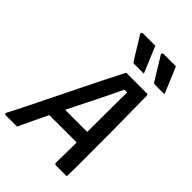

<svg xmlns="http://www.w3.org/2000/svg" viewBox="-302 -1059 1172 1172"><g transform="rotate(45 284.0 -473.0)"><path d="M323 -946Q343 -900 359 -860.5Q375 -821 394 -776H314Q303 -776 299 -782Q276 -819 262 -841.5Q248 -864 236.5 -883.5Q225 -903 207 -931Q204 -936 207 -941Q210 -946 217 -946ZM501 -946Q521 -900 537 -860.5Q553 -821 572 -776H492Q481 -776 477 -782Q454 -819 440 -841.5Q426 -864 414.5 -883.5Q403 -903 385 -931Q383 -936 385.5 -941Q388 -946 395 -946ZM75 0H-21Q-36 0 -30 -15Q-6 -60 28 -128.5Q62 -197 101 -276.5Q140 -356 179.5 -436Q219 -516 254 -586Q289 -656 314 -704H492Q502 -704 502 -692Q504 -564 505 -417.5Q506 -271 506 -112Q506 -85 505.5 -57Q505 -29 504 0H414Q404 0 401 -5Q398 -10 399 -28Q400 -69 400.5 -109.5Q401 -150 401 -189H165Q142 -142 119.5 -94.5Q97 -47 75 0ZM379 -623Q343 -545 299 -458Q255 -371 210 -280H401Q401 -368 401.5 -453Q402 -538 403 -623Z"/></g></svg>

Font: Recursive Mn Lnr St Med
Style: Italic
Weight: 500
Italic angle: -15°
Monospace: yes
Version: Version 1.079;hotconv 1.0.112;makeotfexe 2.5.65598; ttfautoh